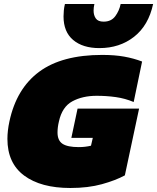

<svg xmlns="http://www.w3.org/2000/svg" viewBox="-20 -928 784 958"><path d="M476 -688Q393 -688 345 -728.5Q297 -769 297 -846Q297 -860 298.5 -876Q300 -892 304 -908H451Q449 -900 448 -891.5Q447 -883 447 -875Q447 -852 458 -836Q469 -820 497 -820Q535 -820 555 -847Q575 -874 582 -908H744Q721 -801 649 -744.5Q577 -688 476 -688ZM331 10Q184 10 100.5 -52Q17 -114 17 -235Q17 -255 19.5 -277Q22 -299 27 -322Q62 -486 175.5 -570Q289 -654 490 -654Q552 -654 599.5 -645.5Q647 -637 689 -621L647 -419Q604 -437 558 -443.5Q512 -450 462 -450Q392 -450 341 -422.5Q290 -395 274 -322Q267 -293 267 -267Q267 -227 292 -210.5Q317 -194 373 -194Q405 -194 434 -201L443 -240H336L367 -386H674L603 -53Q557 -28 488.5 -9Q420 10 331 10Z"/></svg>

Font: Kanit Black
Style: Italic
Weight: 900
Italic angle: -12°
Designer: Katatrad Team
Foundry: CadsonDemak
Version: Version 2.000; ttfautohint (v1.8.3)